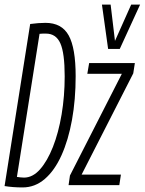

<svg xmlns="http://www.w3.org/2000/svg" viewBox="-26 -810 633 840"><path d="M73 10Q30 10 -6 4L106 -705Q143 -710 173 -710Q244 -710 274.5 -655Q305 -600 305 -477Q305 -374 289 -285.5Q273 -197 243 -130.5Q213 -64 170 -27Q127 10 73 10ZM79 -33Q117 -33 149 -69Q181 -105 205.5 -167Q230 -229 243.5 -309Q257 -389 257 -476Q257 -578 238 -620.5Q219 -663 175 -663Q168 -663 161.5 -663Q155 -663 147 -662L48 -36Q56 -35 63.5 -34Q71 -33 79 -33ZM274 0 280 -42 507 -487H356L364 -534H564L557 -489L331 -46H503L496 0ZM587 -790 498 -596H447L420 -790H458L477 -631L548 -790Z"/></svg>

Font: Georama ExtraCondensed Light
Style: Italic
Weight: 300
Width: 2
Italic angle: -9°
Designer: Jean-Baptiste Levee
Foundry: Production Type
Version: Version 1.000